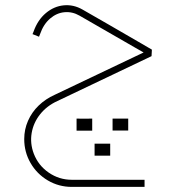

<svg xmlns="http://www.w3.org/2000/svg" viewBox="-20 -472 654 745"><path d="M192.6 -104.3Q156.7 -88.2 130.1 -62.5Q103.4 -36.8 88.7 -3.2Q74 30.3 74 67.6Q74 118.1 98.6 160.6Q123.2 203.1 165.7 228.2Q208.2 253.2 258.7 253.2H540.9V225.6H258.7Q209.6 225.6 169.1 197.8Q128.7 170 111.2 124.5Q96 84.6 102.9 44.1Q109.8 3.7 136 -29Q162.2 -61.6 202.7 -80L568 -254.1L569.4 -279.4Q569.4 -279.4 515.6 -310.7Q461.9 -341.9 402.1 -376.4Q342.4 -410.8 300.6 -434.7Q265.2 -455 227.3 -451.3Q189.3 -447.6 157.9 -421.2Q126.4 -394.8 110.3 -349.7L106.2 -339.6L131.4 -329.5L135.6 -340.1Q148.9 -378.2 174.4 -400Q199.9 -421.9 230.2 -424.6Q260.6 -427.4 288.6 -411.3Q423.7 -333.2 501.8 -288.6Q524.4 -275.3 537.2 -268.4ZM337.8 34.9Q337.8 20.7 337.8 11.5Q337.8 1.8 337.8 -11.9Q323.5 -11.5 314.8 -11.5Q306.1 -11.5 296.4 -11.5Q289.1 -11.9 277.1 -11.9Q277.1 1.8 277.1 11.5Q277.1 20.7 277.1 34.9Q277.1 34.9 297.8 34.9Q297.8 34.9 305.6 34.9Q305.6 34.9 318 34.9Q318 34.9 337.8 34.9ZM477.5 34.5Q477.5 20.2 477.5 11Q477.5 1.8 477.5 -11.9Q463.2 -11.9 454.5 -11.9Q445.8 -11.9 436.1 -11.9Q428.8 -11.9 416.8 -11.9Q416.8 1.8 416.8 11Q416.8 20.2 416.8 34.5Q416.8 34.5 428.1 34.5Q439.3 34.5 457.7 34.5Q457.7 34.5 477.5 34.5ZM407.6 131.9Q407.6 117.6 407.6 108.5Q407.6 99.3 407.6 85.5Q393.4 85.5 384.7 85.5Q375.9 85.5 366.3 85.5Q358.9 85.5 347 85.5Q347 99.3 347 108.5Q347 117.6 347 131.9Q347 131.9 358.2 131.9Q369.5 131.9 387.9 131.9Q387.9 131.9 407.6 131.9Z"/></svg>

Font: Arad-FD-VF Thin
Style: Regular
Weight: 100
Designer: Mohammad Darvishi
Version: Version 1.010;September 21, 2024;FontCreator 15.0.0.2992 64-